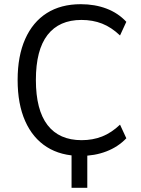

<svg xmlns="http://www.w3.org/2000/svg" viewBox="-20 -734 671 915"><path d="M321 161V-33H396V161ZM365 9Q270 9 203 -33.5Q136 -76 100 -157Q64 -238 64 -353Q64 -467 100 -548Q136 -629 203 -671.5Q270 -714 365 -714Q432 -714 487.5 -693Q543 -672 582 -630L552 -565Q511 -604 466.5 -621.5Q422 -639 368 -639Q262 -639 206.5 -567.5Q151 -496 151 -353Q151 -210 206.5 -138Q262 -66 369 -66Q422 -66 466.5 -83.5Q511 -101 552 -140L582 -75Q543 -34 487 -12.5Q431 9 365 9Z"/></svg>

Font: Nunito Sans 10pt SemiCondensed
Style: Regular
Weight: 400
Width: 4
Designer: Vernon Adams
Foundry: Vernon Adams
Version: Version 3.101;gftools[0.9.27]